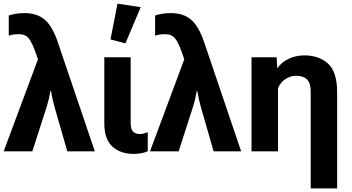

<svg xmlns="http://www.w3.org/2000/svg" viewBox="-28 -829 1926 1052"><path d="M-7.8 0 179.9 -503.9 172.4 -525.9Q149.4 -593.8 130.2 -617.8Q111.1 -641.8 75.2 -641.8Q61.5 -641.8 47 -639.8Q32.5 -637.7 20 -633.8V-744.1Q33.9 -749.3 56.6 -753.3Q79.3 -757.3 105.5 -757.3Q174.3 -757.3 216.9 -721.4Q259.5 -685.5 290 -594.2L491.5 0H340.6L270.8 -242.9Q263.4 -270.3 260.6 -283Q257.8 -295.7 251.2 -330.8H248.5Q242.2 -296.4 238.5 -281.9Q234.9 -267.3 227.5 -242.9L149.2 0Z M704.6 14.4Q631.8 14.4 587.6 -26.1Q543.5 -66.7 543.5 -153.3V-515.1H688V-156.2Q688 -121.3 701 -108Q714.1 -94.7 737.3 -94.7Q748.5 -94.7 759.8 -97.5Q771 -100.3 781.5 -104.5V-0.5Q770.3 5.4 749.5 9.9Q728.8 14.4 704.6 14.4ZM659.4 -591.8 577.4 -612.8 615.7 -809.1 742.9 -789.6Z M793.9 0 981.7 -503.9 974.1 -525.9Q951.2 -593.8 932 -617.8Q912.8 -641.8 877 -641.8Q863.3 -641.8 848.8 -639.8Q834.2 -637.7 821.8 -633.8V-744.1Q835.7 -749.3 858.4 -753.3Q881.1 -757.3 907.2 -757.3Q976.1 -757.3 1018.7 -721.4Q1061.3 -685.5 1091.8 -594.2L1293.2 0H1142.3L1072.5 -242.9Q1065.2 -270.3 1062.4 -283Q1059.6 -295.7 1053 -330.8H1050.3Q1043.9 -296.4 1040.3 -281.9Q1036.6 -267.3 1029.3 -242.9L950.9 0Z M1674.3 203.1V-326.9Q1674.3 -375 1653.6 -394.4Q1632.8 -413.8 1594.5 -413.8Q1563.2 -413.8 1536.1 -396Q1509 -378.2 1495.1 -345.9V0H1350.1V-515.1H1487.8L1491 -457.3H1493.7Q1513.4 -487.1 1552.9 -506.3Q1592.3 -525.6 1639.6 -525.6Q1719 -525.6 1769.2 -480.6Q1819.3 -435.5 1819.3 -322.3V203.1Z"/></svg>

Font: RobotoFlex
Style: Regular
Weight: 400
Designer: Berlow after Robertson
Foundry: Google
Version: Version 2.136